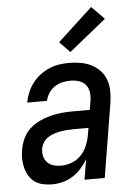

<svg xmlns="http://www.w3.org/2000/svg" viewBox="-55 -811 609 861"><g transform="rotate(-5 250.0 -380.5)"><path d="M145 8Q124 8 103.5 3.5Q83 -1 67.5 -12Q52 -23 41.5 -40Q31 -57 26 -76.5Q21 -96 20.5 -116.5Q20 -137 24 -159Q28 -183 39 -207.5Q50 -232 70 -250.5Q90 -269 114 -280.5Q138 -292 163.5 -298.5Q189 -305 214 -307.5Q239 -310 264 -310H342L348 -348Q352 -368 349.5 -387.5Q347 -407 335.5 -421.5Q324 -436 305.5 -442Q287 -448 267 -448Q249 -448 230.5 -444Q212 -440 195.5 -429Q179 -418 168.5 -401.5Q158 -385 154 -367H65Q69 -389 78 -411Q87 -433 101.5 -452.5Q116 -472 135.5 -487Q155 -502 177 -511.5Q199 -521 221.5 -524.5Q244 -528 267 -528Q293 -528 319 -523.5Q345 -519 367 -508Q389 -497 406 -479Q423 -461 431.5 -437.5Q440 -414 440.5 -387.5Q441 -361 437 -335L382 0H291L306 -90Q293 -69 276 -50Q259 -31 237.5 -17.5Q216 -4 192 2Q168 8 145 8ZM193 -72Q217 -72 241.5 -81.5Q266 -91 283.5 -110Q301 -129 310.5 -153Q320 -177 324 -201L329 -230H264Q249 -230 234.5 -229Q220 -228 205 -225.5Q190 -223 175.5 -218.5Q161 -214 147.5 -205.5Q134 -197 125.5 -184Q117 -171 114 -156Q111 -138 115 -121.5Q119 -105 130.5 -93Q142 -81 158.5 -76.5Q175 -72 193 -72ZM278 -576 231 -624 388 -769 445 -711Z"/></g></svg>

Font: Iosevka SS04 Medium Oblique
Style: Regular
Weight: 500
Italic angle: -9°
Monospace: yes
Designer: Belleve Invis
Foundry: Belleve Invis
Version: Version 19.0.0; ttfautohint (v1.8.4)